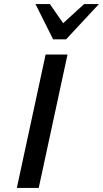

<svg xmlns="http://www.w3.org/2000/svg" viewBox="-20 -927 508 947"><path d="M63 0 205 -658H313L171 0ZM242 -733 271 -794 395 -907H468L306 -733ZM242 -733 155 -907H226L303 -796L306 -733Z"/></svg>

Font: Ysabeau Infant SemiBold
Style: Italic
Weight: 600
Italic angle: -12°
Designer: Christian Thalmann (Catharsis Fonts)
Version: Version 2.002; featfreeze: ss01,ss02,lnum